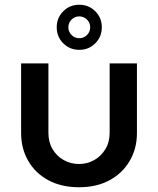

<svg xmlns="http://www.w3.org/2000/svg" viewBox="-20 -777 666 809"><path d="M313 12Q239 12 184 -17.5Q129 -47 99 -99Q69 -151 69 -216V-510H184V-217Q184 -178 201.5 -148.5Q219 -119 248.5 -102.5Q278 -86 313 -86Q348 -86 377 -102.5Q406 -119 424 -148.5Q442 -178 442 -217V-510H557V-216Q557 -151 526.5 -99Q496 -47 441.5 -17.5Q387 12 313 12ZM314 -567Q274 -567 246.5 -594.5Q219 -622 219 -662Q219 -702 246.5 -729.5Q274 -757 314 -757Q354 -757 381.5 -729.5Q409 -702 409 -662Q409 -622 381.5 -594.5Q354 -567 314 -567ZM314 -616Q333 -616 346.5 -629.5Q360 -643 360 -662Q360 -681 346.5 -694.5Q333 -708 314 -708Q295 -708 281.5 -694.5Q268 -681 268 -662Q268 -643 281.5 -629.5Q295 -616 314 -616Z"/></svg>

Font: MuseoModerno Medium
Style: Regular
Weight: 500
Designer: Pablo Cosgaya, Héctor Gatti, Marcela Romero, and the Authors of The MuseoModerno Project.
Foundry: Omnibus-Type Team
Version: Version 1.001